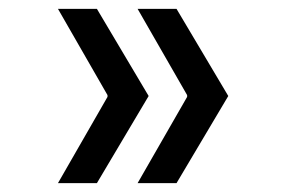

<svg xmlns="http://www.w3.org/2000/svg" viewBox="-20 -512 640 434"><path d="M291 -98 403 -293V-297L291 -492H379L496 -295L379 -98ZM111 -98 223 -293V-297L111 -492H199L316 -295L199 -98Z"/></svg>

Font: DM Mono
Style: Regular
Weight: 400
Designer: Colophon Foundry
Foundry: Colophon Foundry
Version: Version 1.000; ttfautohint (v1.8.2.53-6de2)